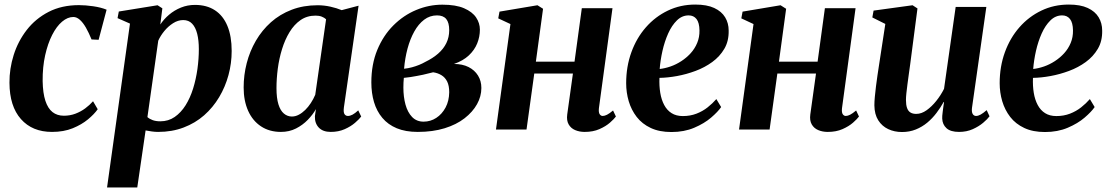

<svg xmlns="http://www.w3.org/2000/svg" viewBox="-20 -568 4868 842"><path d="M208 10.5Q121.5 10.5 71.8 -45.8Q22 -102 21.5 -205Q21 -266.5 40 -326.8Q59 -387 97.2 -436.5Q135.5 -486 193 -515.8Q250.5 -545.5 326 -545.5Q355 -545.5 389.2 -540.5Q423.5 -535.5 447.5 -525.5L412.5 -393.5L381.5 -395Q369.5 -424.5 356.8 -446.8Q344 -469 330.2 -481.2Q316.5 -493.5 301.5 -493.5Q276.5 -493.5 252.2 -473Q228 -452.5 208.8 -414.8Q189.5 -377 178 -325.5Q166.5 -274 167 -212.5Q168 -159.5 179 -126Q190 -92.5 210.2 -76.5Q230.5 -60.5 260 -60.5Q287.5 -60.5 311 -69.5Q334.5 -78.5 353.8 -92.8Q373 -107 388 -124L408.5 -89Q393.5 -67.5 365.8 -44.5Q338 -21.5 298.8 -5.5Q259.5 10.5 208 10.5Z M449.5 254 550 -464.5 495.5 -488.5 501 -517.5 671 -545 692 -531.5 683 -460.5Q698.5 -484 721.5 -503.5Q744.5 -523 773.5 -534.8Q802.5 -546.5 835 -546.5Q886.5 -546.5 922.5 -523Q958.5 -499.5 977.2 -454.5Q996 -409.5 996 -344.5Q996 -290.5 982 -238.8Q968 -187 941 -141.8Q914 -96.5 875 -62.2Q836 -28 785.2 -8.8Q734.5 10.5 673.5 10.5Q660 10.5 645.8 8.5Q631.5 6.5 618.5 4L582 254ZM626.5 -54.5Q636 -46 650 -41Q664 -36 683 -36Q718.5 -36 746 -55Q773.5 -74 793.8 -106.2Q814 -138.5 826.8 -179.5Q839.5 -220.5 845.8 -265.2Q852 -310 852 -352.5Q852 -391 844.8 -419.8Q837.5 -448.5 822.5 -464.2Q807.5 -480 783.5 -480Q760.5 -480 739 -466.2Q717.5 -452.5 700.5 -431.8Q683.5 -411 674 -389.5Z M1488 -96Q1485.5 -75.5 1490.8 -67.5Q1496 -59.5 1506 -59.5Q1515 -59.5 1526 -65.2Q1537 -71 1551 -84L1564 -57Q1555.5 -45.5 1537 -29.5Q1518.5 -13.5 1491.5 -1.5Q1464.5 10.5 1430.5 10.5Q1396 10.5 1378 -8.5Q1360 -27.5 1361 -58.5L1365.5 -89.5Q1352 -65.5 1329.8 -42.5Q1307.5 -19.5 1278 -4.5Q1248.5 10.5 1212 10.5Q1161.5 10.5 1124.8 -13.8Q1088 -38 1068.2 -82Q1048.5 -126 1048.5 -184.5Q1048.5 -239 1062 -291.2Q1075.5 -343.5 1102.2 -389.5Q1129 -435.5 1168.2 -470.5Q1207.5 -505.5 1259 -525.2Q1310.5 -545 1373 -545Q1401 -545 1429 -538.8Q1457 -532.5 1478.5 -523.5L1552.5 -543ZM1410 -483.5Q1402.5 -490.5 1391 -495Q1379.5 -499.5 1364 -499.5Q1326.5 -499.5 1298.2 -480Q1270 -460.5 1249.8 -427.2Q1229.5 -394 1216.8 -352.5Q1204 -311 1198.2 -266.8Q1192.5 -222.5 1192.5 -181.5Q1192.5 -138 1201 -110.5Q1209.5 -83 1225 -70Q1240.5 -57 1260 -57Q1275.5 -57 1290.2 -64.8Q1305 -72.5 1318.5 -85.8Q1332 -99 1343.2 -116.2Q1354.5 -133.5 1362.5 -152.5Z M1812 10.5Q1758.5 10.5 1720 -5.5Q1681.5 -21.5 1656.8 -51Q1632 -80.5 1620.2 -120.2Q1608.5 -160 1608.5 -206.5Q1608.5 -286 1634.5 -349Q1660.5 -412 1705 -456.5Q1749.5 -501 1805.2 -524.2Q1861 -547.5 1920 -547.5Q1979 -547.5 2015.2 -531.8Q2051.5 -516 2068 -491.2Q2084.5 -466.5 2084.5 -438Q2084.5 -407 2072.8 -377.8Q2061 -348.5 2036 -325Q2011 -301.5 1971 -287.5Q2008 -287.5 2034.8 -274Q2061.5 -260.5 2076.2 -236.8Q2091 -213 2091 -182Q2091 -145.5 2072 -111.2Q2053 -77 2017.2 -49.2Q1981.5 -21.5 1929.8 -5.5Q1878 10.5 1812 10.5ZM1837.5 -34.5Q1868 -34.5 1893.2 -51Q1918.5 -67.5 1934 -96.5Q1949.5 -125.5 1950 -163.5Q1950 -192.5 1941 -210.5Q1932 -228.5 1916 -238.2Q1900 -248 1879.5 -251Q1870 -249 1858.8 -246Q1847.5 -243 1835 -240.2Q1822.5 -237.5 1808.5 -235Q1795.5 -232.5 1781 -230.2Q1766.5 -228 1751 -226.5Q1750 -217 1749.5 -206Q1749 -195 1749 -184Q1749 -143.5 1758.2 -109.5Q1767.5 -75.5 1787.2 -55Q1807 -34.5 1837.5 -34.5ZM1752 -266.5Q1770.5 -268.5 1787 -273Q1803.5 -277.5 1818.2 -283.5Q1833 -289.5 1845 -296.5Q1878 -312.5 1901.5 -333Q1925 -353.5 1937.5 -379.2Q1950 -405 1950 -435.5Q1950 -468.5 1937 -484.5Q1924 -500.5 1896.5 -500.5Q1865 -500.5 1840 -481.5Q1815 -462.5 1796.8 -429.8Q1778.5 -397 1767.2 -355Q1756 -313 1752 -266.5Z M2606.5 -93.5Q2604.5 -75 2609.8 -67.2Q2615 -59.5 2623 -59.5Q2631.5 -59.5 2642 -64.8Q2652.5 -70 2668.5 -83.5L2681 -57Q2673 -46 2654.8 -30Q2636.5 -14 2608.8 -1.8Q2581 10.5 2544 10.5Q2521 10.5 2502.2 2.5Q2483.5 -5.5 2473.8 -22.5Q2464 -39.5 2467.5 -66L2492.5 -245.5H2323L2289 0H2155L2218.5 -462.5L2165 -487.5L2170.5 -517L2337 -545L2361.5 -529.5L2330 -297.5H2499.5L2531.5 -532H2666Z M3142.5 -98.5Q3128.5 -78 3098.5 -52.2Q3068.5 -26.5 3024.5 -7.8Q2980.5 11 2924.5 11Q2871.5 11 2833.8 -6.8Q2796 -24.5 2772.2 -55.2Q2748.5 -86 2737.2 -124.2Q2726 -162.5 2726 -203Q2726 -276 2748.8 -338.8Q2771.5 -401.5 2812.5 -448.2Q2853.5 -495 2908.8 -521.5Q2964 -548 3029 -548Q3080 -548 3112.2 -533Q3144.5 -518 3160 -492.2Q3175.5 -466.5 3175.5 -434Q3176.5 -388 3156.5 -354Q3136.5 -320 3103.5 -296Q3070.5 -272 3030.2 -257Q2990 -242 2948.8 -234.5Q2907.5 -227 2872 -226.5Q2870.5 -191.5 2875.5 -161Q2880.5 -130.5 2892.8 -107.5Q2905 -84.5 2925.2 -71.8Q2945.5 -59 2974.5 -59Q3007 -59 3034.2 -69.5Q3061.5 -80 3083.2 -97.2Q3105 -114.5 3121.5 -133.5ZM3000 -500.5Q2971 -500.5 2948.5 -478.5Q2926 -456.5 2910.2 -421.2Q2894.5 -386 2885.2 -345Q2876 -304 2873 -265.5Q2896 -268 2920.5 -276.5Q2945 -285 2967.8 -299.8Q2990.5 -314.5 3008.8 -334.5Q3027 -354.5 3037.5 -379.8Q3048 -405 3047.5 -434.5Q3047 -468.5 3034.5 -484.5Q3022 -500.5 3000 -500.5Z M3672.5 -93.5Q3670.5 -75 3675.8 -67.2Q3681 -59.5 3689 -59.5Q3697.5 -59.5 3708 -64.8Q3718.5 -70 3734.5 -83.5L3747 -57Q3739 -46 3720.8 -30Q3702.5 -14 3674.8 -1.8Q3647 10.5 3610 10.5Q3587 10.5 3568.2 2.5Q3549.5 -5.5 3539.8 -22.5Q3530 -39.5 3533.5 -66L3558.5 -245.5H3389L3355 0H3221L3284.5 -462.5L3231 -487.5L3236.5 -517L3403 -545L3427.5 -529.5L3396 -297.5H3565.5L3597.5 -532H3732Z M3935.5 11Q3902.5 11 3875.2 -1.8Q3848 -14.5 3831.5 -40.5Q3815 -66.5 3814.5 -106Q3814.5 -122 3816.5 -143.5Q3818.5 -165 3821.5 -189.2Q3824.5 -213.5 3828 -237Q3831.5 -260.5 3834.5 -280L3862.5 -463L3805.5 -491.5L3811 -521.5L3982 -545L4003.5 -531L3971.5 -285.5Q3968.5 -265.5 3965.5 -242.5Q3962.5 -219.5 3959.5 -198Q3956.5 -176.5 3954.8 -158.8Q3953 -141 3953 -130Q3953 -108 3957.8 -94.5Q3962.5 -81 3972.5 -74.8Q3982.5 -68.5 3998 -68.5Q4021 -68.5 4043.5 -84.5Q4066 -100.5 4086 -125.5Q4106 -150.5 4120 -178.5L4171 -537.5H4305.5L4242.5 -94.5Q4240.5 -76.5 4245.8 -68Q4251 -59.5 4260.5 -59.5Q4269.5 -59.5 4280.5 -65.5Q4291.5 -71.5 4307 -85L4319.5 -58Q4310.5 -45.5 4291.5 -29.5Q4272.5 -13.5 4245.8 -1.5Q4219 10.5 4186 10.5Q4148.5 10.5 4130.8 -5.8Q4113 -22 4112 -48Q4111.5 -52 4112.2 -60Q4113 -68 4114.2 -78.5Q4115.5 -89 4117 -100Q4118.5 -111 4120 -120.5L4118.5 -121Q4105 -96.5 4087 -72.8Q4069 -49 4046.5 -30.2Q4024 -11.5 3996.2 -0.2Q3968.5 11 3935.5 11Z M4780.5 -98.5Q4766.5 -78 4736.5 -52.2Q4706.5 -26.5 4662.5 -7.8Q4618.5 11 4562.5 11Q4509.5 11 4471.8 -6.8Q4434 -24.5 4410.2 -55.2Q4386.5 -86 4375.2 -124.2Q4364 -162.5 4364 -203Q4364 -276 4386.8 -338.8Q4409.5 -401.5 4450.5 -448.2Q4491.5 -495 4546.8 -521.5Q4602 -548 4667 -548Q4718 -548 4750.2 -533Q4782.5 -518 4798 -492.2Q4813.5 -466.5 4813.5 -434Q4814.5 -388 4794.5 -354Q4774.5 -320 4741.5 -296Q4708.5 -272 4668.2 -257Q4628 -242 4586.8 -234.5Q4545.5 -227 4510 -226.5Q4508.5 -191.5 4513.5 -161Q4518.5 -130.5 4530.8 -107.5Q4543 -84.5 4563.2 -71.8Q4583.5 -59 4612.5 -59Q4645 -59 4672.2 -69.5Q4699.5 -80 4721.2 -97.2Q4743 -114.5 4759.5 -133.5ZM4638 -500.5Q4609 -500.5 4586.5 -478.5Q4564 -456.5 4548.2 -421.2Q4532.5 -386 4523.2 -345Q4514 -304 4511 -265.5Q4534 -268 4558.5 -276.5Q4583 -285 4605.8 -299.8Q4628.5 -314.5 4646.8 -334.5Q4665 -354.5 4675.5 -379.8Q4686 -405 4685.5 -434.5Q4685 -468.5 4672.5 -484.5Q4660 -500.5 4638 -500.5Z"/></svg>

Font: Merriweather 72pt
Style: Bold Italic
Weight: 700
Italic angle: -7.8°
Version: Version 2.101